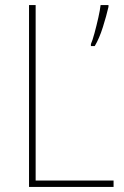

<svg xmlns="http://www.w3.org/2000/svg" viewBox="-20 -734 486 754"><path d="M94 0V-714H120V-25H426V0ZM406 -707Q398 -672 384 -627.5Q370 -583 352 -553H337V-561Q343 -574 351 -603.5Q359 -633 366 -664Q373 -695 375 -714H406Z"/></svg>

Font: Noto Sans Myanmar UI SemiCondensed Thin
Style: Regular
Weight: 100
Width: 4
Designer: Monotype Design Team
Foundry: Monotype Imaging Inc.
Version: Version 2.103; ttfautohint (v1.8.4.7-5d5b)